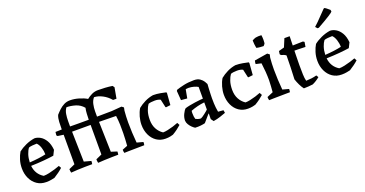

<svg xmlns="http://www.w3.org/2000/svg" viewBox="-36 -1360 3841 2021"><g transform="rotate(-20 1884.5 -350.0)"><path d="M229 12Q170 12 126.5 -17.5Q83 -47 59 -98Q35 -149 35 -211Q35 -261 49 -306Q63 -351 83 -384Q118 -412 166.5 -434Q215 -456 267 -464Q299 -464 332 -445Q365 -426 389.5 -385.5Q414 -345 420 -280L392 -224Q348 -217 280.5 -211Q213 -205 136 -203Q146 -107 225 -59Q253 -59 287 -66.5Q321 -74 354 -84Q387 -94 410 -103L425 -76Q405 -57 379 -38Q353 -19 324 -1Q312 2 286.5 7Q261 12 229 12ZM135 -242Q245 -249 318 -266Q318 -304 305.5 -343Q293 -382 271 -403Q250 -403 222 -400.5Q194 -398 181 -392Q163 -369 150 -330.5Q137 -292 135 -242Z M508 8Q505 -2 504 -13Q503 -24 503 -33L570 -63V-394L505 -403L495 -414L499 -451L570 -453Q570 -493 572 -536.5Q574 -580 587 -611Q608 -635 632.5 -658Q657 -681 687.5 -696.5Q718 -712 755 -712Q804 -712 855.5 -696.5Q907 -681 941 -660Q967 -681 999 -696.5Q1031 -712 1069 -712Q1108 -712 1149.5 -709.5Q1191 -707 1229 -701L1244 -681L1222 -560H1184Q1146 -605 1097.5 -630Q1049 -655 1005 -656Q982 -629 973.5 -590.5Q965 -552 965 -511V-453L1130 -455L1243 -464L1265 -447L1258 -413Q1255 -380 1253.5 -347.5Q1252 -315 1252 -282Q1252 -226 1255 -167.5Q1258 -109 1263 -54L1333 -35Q1334 -17 1329 0Q1314 0 1284 0.5Q1254 1 1219 1.5Q1184 2 1153 2.5Q1122 3 1105 4Q1102 -5 1101 -14.5Q1100 -24 1100 -33L1158 -56Q1160 -86 1162.5 -124Q1165 -162 1165 -194Q1166 -240 1164.5 -290.5Q1163 -341 1156 -391L966 -394L975 -56L1041 -35Q1041 -27 1040.5 -17.5Q1040 -8 1038 0Q1007 0 966.5 1Q926 2 885 3.5Q844 5 810 8Q807 -2 806 -13Q805 -24 805 -33L872 -63V-394H664L672 -56L750 -35Q750 -27 749 -17.5Q748 -8 746 0Q715 0 672 0.5Q629 1 585.5 3Q542 5 508 8ZM663 -453Q676 -453 701.5 -452.5Q727 -452 757.5 -452Q788 -452 818.5 -452Q849 -452 872 -452Q873 -485 874.5 -519Q876 -553 883 -582Q847 -625 795 -640.5Q743 -656 696 -656Q675 -627 669 -589.5Q663 -552 663 -512Z M1565 12Q1508 12 1465 -17.5Q1422 -47 1398.5 -98Q1375 -149 1375 -211Q1375 -255 1388 -301.5Q1401 -348 1423 -384Q1457 -412 1501.5 -434Q1546 -456 1595 -464Q1637 -464 1677 -456.5Q1717 -449 1738 -444L1742 -435L1732 -303L1681 -297L1676 -302L1656 -391Q1641 -398 1626.5 -401Q1612 -404 1592 -404Q1571 -404 1552 -401.5Q1533 -399 1521 -394Q1503 -370 1489 -328.5Q1475 -287 1475 -231Q1475 -172 1498.5 -128.5Q1522 -85 1562 -59Q1584 -59 1615.5 -65.5Q1647 -72 1679.5 -82Q1712 -92 1736 -102L1751 -74Q1731 -56 1705.5 -37Q1680 -18 1651 -1Q1643 2 1619.5 7Q1596 12 1565 12Z M2008 0Q1991 5 1960.5 8.5Q1930 12 1896 10Q1881 1 1864 -15.5Q1847 -32 1834.5 -53Q1822 -74 1821 -96Q1821 -131 1837.5 -166Q1854 -201 1872 -217Q1893 -224 1923.5 -230Q1954 -236 1985.5 -240.5Q2017 -245 2042 -247.5Q2067 -250 2077 -250V-381Q2059 -392 2030 -400Q2001 -408 1973 -408Q1964 -408 1956 -407Q1948 -406 1941 -405L1923 -308L1855 -314L1847 -419L1854 -430Q1887 -442 1939 -453.5Q1991 -465 2054 -465Q2095 -465 2120 -447.5Q2145 -430 2158 -409Q2171 -388 2175 -378Q2173 -352 2171.5 -321Q2170 -290 2169 -263Q2168 -236 2168 -222Q2168 -157 2172.5 -117Q2177 -77 2180 -66L2239 -61L2244 -30Q2215 -19 2180.5 -7.5Q2146 4 2103 11L2081 -19L2082 -81H2078Q2061 -62 2043 -40.5Q2025 -19 2008 0ZM1929 -77Q1935 -73 1952.5 -67Q1970 -61 1987 -61Q1993 -63 2006.5 -71.5Q2020 -80 2035 -92Q2050 -104 2062 -114Q2074 -124 2077 -128V-208Q1999 -200 1922 -170Q1921 -163 1920.5 -156Q1920 -149 1920 -143Q1920 -121 1922.5 -104.5Q1925 -88 1929 -77Z M2488 12Q2431 12 2388 -17.5Q2345 -47 2321.5 -98Q2298 -149 2298 -211Q2298 -255 2311 -301.5Q2324 -348 2346 -384Q2380 -412 2424.5 -434Q2469 -456 2518 -464Q2560 -464 2600 -456.5Q2640 -449 2661 -444L2665 -435L2655 -303L2604 -297L2599 -302L2579 -391Q2564 -398 2549.5 -401Q2535 -404 2515 -404Q2494 -404 2475 -401.5Q2456 -399 2444 -394Q2426 -370 2412 -328.5Q2398 -287 2398 -231Q2398 -172 2421.5 -128.5Q2445 -85 2485 -59Q2507 -59 2538.5 -65.5Q2570 -72 2602.5 -82Q2635 -92 2659 -102L2674 -74Q2654 -56 2628.5 -37Q2603 -18 2574 -1Q2566 2 2542.5 7Q2519 12 2488 12Z M2727 4Q2724 -5 2723 -14Q2722 -23 2722 -33L2790 -62Q2792 -92 2795 -128Q2798 -164 2798 -194Q2798 -240 2794.5 -288Q2791 -336 2784 -388L2723 -402Q2723 -420 2729 -440L2875 -464L2898 -447L2890 -413Q2887 -380 2885.5 -347.5Q2884 -315 2884 -282Q2884 -226 2887 -167.5Q2890 -109 2895 -54L2965 -35Q2965 -27 2964 -17.5Q2963 -8 2961 0Q2945 0 2913.5 0.5Q2882 1 2846 1.5Q2810 2 2777.5 2.5Q2745 3 2727 4ZM2788 -560Q2784 -580 2781.5 -603.5Q2779 -627 2779 -646Q2787 -651 2798.5 -656.5Q2810 -662 2819 -664Q2832 -667 2849.5 -667.5Q2867 -668 2884 -667Q2888 -642 2888 -614Q2888 -586 2886 -576Q2886 -574 2877.5 -562.5Q2869 -551 2867 -551Q2855 -551 2829.5 -553Q2804 -555 2788 -560Z M3113 12Q3095 -11 3079 -44Q3063 -77 3052 -111Q3055 -178 3057.5 -244Q3060 -310 3060 -376Q3051 -384 3035.5 -390.5Q3020 -397 3006 -400L2996 -413L3001 -447L3063 -464L3101 -555H3160L3157 -452L3272 -455L3287 -445L3278 -392Q3268 -392 3244.5 -393Q3221 -394 3196 -394.5Q3171 -395 3155 -395Q3154 -363 3153.5 -328.5Q3153 -294 3152.5 -267Q3152 -240 3152 -232Q3152 -173 3153.5 -129Q3155 -85 3163 -55Q3197 -56 3225 -59.5Q3253 -63 3282 -71L3297 -47Q3259 -15 3215 5Q3193 8 3165 10Q3137 12 3113 12Z M3539 12Q3480 12 3436.5 -17.5Q3393 -47 3369 -98Q3345 -149 3345 -211Q3345 -261 3359 -306Q3373 -351 3393 -384Q3428 -412 3476.5 -434Q3525 -456 3577 -464Q3609 -464 3642 -445Q3675 -426 3699.5 -385.5Q3724 -345 3730 -280L3702 -224Q3658 -217 3590.5 -211Q3523 -205 3446 -203Q3456 -107 3535 -59Q3563 -59 3597 -66.5Q3631 -74 3664 -84Q3697 -94 3720 -103L3735 -76Q3715 -57 3689 -38Q3663 -19 3634 -1Q3622 2 3596.5 7Q3571 12 3539 12ZM3445 -242Q3555 -249 3628 -266Q3628 -304 3615.5 -343Q3603 -382 3581 -403Q3560 -403 3532 -400.5Q3504 -398 3491 -392Q3473 -369 3460 -330.5Q3447 -292 3445 -242ZM3465 -533 3445 -555 3489 -596 3595 -705 3604 -709Q3609 -708 3626 -695.5Q3643 -683 3659 -668L3662 -649Q3658 -641 3615 -613.5Q3572 -586 3480 -534Z"/></g></svg>

Font: Labrada Medium
Style: Regular
Weight: 500
Designer: Mercedes Jáuregui
Foundry: Omnibus-Type Team
Version: Version 1.000; ttfautohint (v1.8.4.7-5d5b)